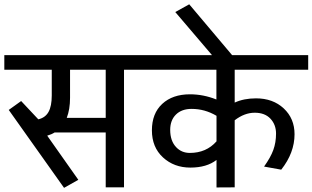

<svg xmlns="http://www.w3.org/2000/svg" viewBox="-35 -885 1476 907"><path d="M209.5 -434.1V-555.7H-14.6V-624.5H673.3V-555.7H550.8V0H464.4V-259.3H223.1Q208.5 -250 188 -244.1L335 -35.6L267.6 2.4L6.3 -365.7L64.9 -407.7L146 -321.3Q179.2 -329.1 194.3 -356.4Q209.5 -383.8 209.5 -434.1ZM295.9 -422.9Q295.9 -368.2 280.3 -328.1H464.4V-555.7H295.9Z M987.8 -129.4Q941.4 -93.3 864.3 -93.3Q787.1 -93.3 734.9 -141.4Q682.6 -189.5 682.6 -269.3Q682.6 -349.1 731.4 -394.3Q780.3 -439.5 862.3 -439.5Q925.8 -439.5 987.3 -415V-555.7H643.6V-624.5H1420.9V-555.7H1073.7V-400.4Q1117.2 -420.4 1174.3 -420.4Q1254.4 -420.4 1305.4 -372.8Q1356.4 -325.2 1356.4 -251Q1356.4 -163.1 1293.5 -83.5L1212.4 -98.1Q1243.2 -141.1 1256.1 -176.5Q1269 -211.9 1269 -253.9Q1269 -295.9 1242.7 -324.2Q1216.3 -352.5 1168.2 -352.5Q1120.1 -352.5 1073.7 -316.9V0L987.8 0.5ZM870.1 -370.6Q823.2 -370.6 796.1 -343.8Q769 -316.9 769 -271.5Q769 -219.2 797.4 -189.5Q822.8 -162.6 861.8 -162.6Q939.5 -162.6 987.8 -217.3V-337.9Q932.6 -370.6 870.1 -370.6Z M1085.4 -596.2H990.7L793 -828.1L858.9 -864.7Z"/></svg>

Font: Yantramanav
Style: Regular
Weight: 400
Version: Version 1.001;PS 1.0;hotconv 1.0.72;makeotf.lib2.5.5900; ttf